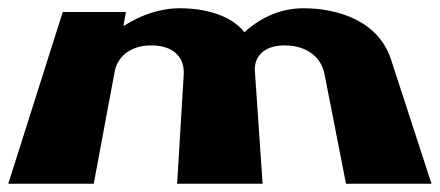

<svg xmlns="http://www.w3.org/2000/svg" viewBox="-34 -445 1065 465"><path d="M-14 0H193L244 -273C250 -303 277 -335 332 -335C390 -335 413 -303 411 -265L395 0H602L583 -277C583 -306 603 -335 655 -335C713 -335 745 -303 752 -265L804 0H1011L913 -301C882 -396 782 -425 701 -425C653 -425 603 -408 558 -367C524 -410 459 -425 401 -425C353 -425 306 -408 267 -383H265L271 -416H118Z"/></svg>

Font: Hussar Milosc
Style: Bold
Weight: 700
Foundry: Cannot Into Space Fonts
Version: Version 1.02